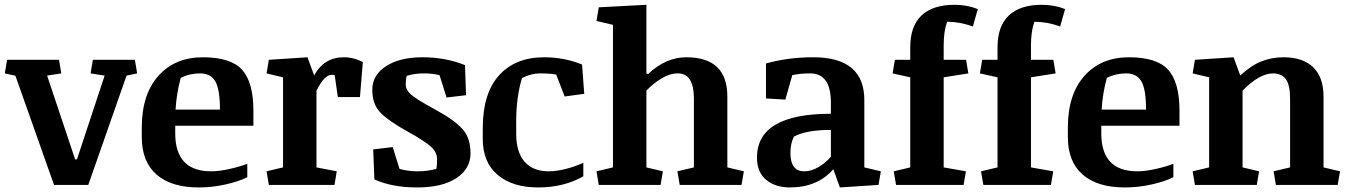

<svg xmlns="http://www.w3.org/2000/svg" viewBox="-32 -783 5716 813"><path d="M548.8 -472.2 503.9 -462.9 341.8 0H196.8L33.2 -462.4L-11.7 -472.2L-2 -529.8H217.8L227.5 -472.2L167.5 -462.9L286.1 -108.4H293.9L411.1 -462.9L351.6 -472.2L361.3 -529.8H539.1Z M899.4 -318.8Q899.4 -404.3 879.9 -438.2Q860.4 -472.2 815.4 -472.2Q770.5 -472.2 733.4 -453.1Q715.3 -388.2 711.4 -318.8ZM710 -218.3Q710 -57.6 862.3 -57.6Q895.5 -57.6 939.5 -67.4Q983.4 -77.1 1015.1 -89.4V-32.7Q979.5 -14.6 923.3 -2Q867.2 10.7 809.1 10.7Q693.4 10.7 630.9 -43.9Q568.4 -98.6 568.4 -202.1V-242.7Q568.4 -383.3 638.7 -461.9Q709 -540.5 827.1 -540.5Q945.3 -540.5 993.2 -487.5Q1041 -434.6 1041 -314V-250.5H710Z M1298.3 -463.4Q1339.8 -540.5 1423.8 -540.5Q1466.3 -540.5 1504.4 -520L1492.2 -372.1H1398.4L1385.3 -464.4Q1378.4 -466.3 1372.1 -466.3Q1341.8 -466.3 1308.1 -399.4V-74.2L1394 -57.6L1384.3 0H1106.4L1096.7 -57.6L1166.5 -74.2V-455.6L1096.7 -472.2L1106.4 -529.8L1270 -540.5Z M1553.2 -23.4 1548.3 -150.4 1630.9 -160.2 1659.7 -67.9Q1694.3 -57.6 1736.3 -57.6Q1778.3 -57.6 1815.4 -67.9Q1818.8 -82 1818.8 -109.4Q1818.8 -136.7 1794.7 -160.2Q1770.5 -183.6 1691.4 -227.5Q1612.3 -271.5 1578.4 -306.6Q1544.4 -341.8 1544.4 -403.3Q1544.4 -464.8 1602.5 -502.7Q1660.6 -540.5 1757.3 -540.5Q1854 -540.5 1937 -507.3L1941.4 -379.9L1858.9 -370.1L1829.1 -464.8Q1799.8 -472.2 1761.7 -472.2Q1723.6 -472.2 1690.4 -461.9Q1686 -447.8 1686 -425.8Q1686 -403.3 1707 -383.8Q1728 -364.3 1809.6 -319.8Q1891.1 -275.4 1925.8 -237.3Q1960.4 -199.2 1960.4 -133.8Q1960.4 -68.4 1900.6 -28.8Q1840.8 10.7 1734.4 10.7Q1627.9 10.7 1553.2 -23.4Z M2012.2 -194.8V-240.2Q2012.2 -387.7 2081.3 -464.1Q2150.4 -540.5 2272 -540.5Q2356.9 -540.5 2432.6 -509.8L2441.9 -385.7L2358.9 -374.5L2323.2 -467.3Q2296.4 -472.2 2256.3 -472.2Q2216.3 -472.2 2178.2 -452.6Q2153.8 -370.6 2153.8 -269.5V-216.3Q2153.8 -138.2 2189.7 -97.9Q2225.6 -57.6 2290 -57.6Q2354.5 -57.6 2438 -93.3V-36.6Q2356 10.7 2247.1 10.7Q2138.2 10.7 2075.2 -42.5Q2012.2 -95.7 2012.2 -194.8Z M2906.2 -366.7Q2905.8 -472.2 2838.4 -472.2Q2804.2 -472.2 2769 -450.9Q2733.9 -429.7 2705.1 -399.4V-74.2L2774.9 -57.6L2765.1 0H2503.4L2493.7 -57.6L2563.5 -74.2V-677.7L2493.7 -694.3L2503.4 -752L2705.1 -762.7V-472.2L2711.9 -469.2Q2787.1 -540.5 2874 -540.5Q3047.9 -540.5 3047.9 -374V-74.2L3117.7 -57.6L3107.9 0H2846.2L2836.4 -57.6L2906.2 -74.2Z M3486.3 -232.9Q3381.8 -232.9 3329.6 -204.6Q3314.9 -174.3 3314.9 -135.7Q3314.9 -57.6 3373.5 -57.6Q3404.3 -57.6 3435.3 -76.4Q3466.3 -95.2 3486.3 -119.6ZM3496.6 -66.4Q3429.2 10.7 3313 10.7Q3250.5 10.7 3211.9 -21.7Q3173.3 -54.2 3173.3 -115.7Q3173.3 -301.3 3486.3 -301.3V-346.7Q3486.3 -411.1 3464.1 -441.7Q3441.9 -472.2 3398.9 -472.2Q3356 -472.2 3322.8 -464.8L3293.5 -361.3L3211.4 -366.2V-514.2Q3304.7 -540.5 3412.1 -540.5Q3627.9 -540.5 3627.9 -358.9V-74.2L3697.8 -57.6L3688 0L3524.4 10.7Z M3963.9 -590.3V-529.8H4058.6L4068.4 -472.2L3963.9 -455.6V-74.2L4058.1 -57.6L4048.3 0H3762.2L3752.4 -57.6L3822.3 -74.2V-455.6L3747.6 -472.2L3757.3 -529.8H3822.3V-582.5Q3822.3 -672.4 3870.1 -717.5Q3918 -762.7 4009.8 -762.7Q4063 -762.7 4108.4 -744.6L4087.4 -670.9Q4032.2 -690.9 3978.5 -690.9Q3963.9 -651.4 3963.9 -590.3Z M4333.5 -590.3V-529.8H4428.2L4438 -472.2L4333.5 -455.6V-74.2L4427.7 -57.6L4418 0H4131.8L4122.1 -57.6L4191.9 -74.2V-455.6L4117.2 -472.2L4127 -529.8H4191.9V-582.5Q4191.9 -672.4 4239.7 -717.5Q4287.6 -762.7 4379.4 -762.7Q4432.6 -762.7 4478 -744.6L4457 -670.9Q4401.9 -690.9 4348.1 -690.9Q4333.5 -651.4 4333.5 -590.3Z M4820.8 -318.8Q4820.8 -404.3 4801.3 -438.2Q4781.7 -472.2 4736.8 -472.2Q4691.9 -472.2 4654.8 -453.1Q4636.7 -388.2 4632.8 -318.8ZM4631.3 -218.3Q4631.3 -57.6 4783.7 -57.6Q4816.9 -57.6 4860.8 -67.4Q4904.8 -77.1 4936.5 -89.4V-32.7Q4900.9 -14.6 4844.7 -2Q4788.6 10.7 4730.5 10.7Q4614.7 10.7 4552.2 -43.9Q4489.7 -98.6 4489.7 -202.1V-242.7Q4489.7 -383.3 4560.1 -461.9Q4630.4 -540.5 4748.5 -540.5Q4866.7 -540.5 4914.6 -487.5Q4962.4 -434.6 4962.4 -314V-250.5H4631.3Z M5358.4 -472.2Q5301.3 -472.2 5229.5 -399.4V-74.2L5299.3 -57.6L5289.6 0H5027.8L5018.1 -57.6L5087.9 -74.2V-455.6L5018.1 -472.2L5027.8 -529.8L5191.4 -540.5L5219.7 -463.4Q5265.6 -505.9 5309.6 -523.2Q5353.5 -540.5 5402.3 -540.5Q5485.4 -540.5 5528.8 -498Q5572.3 -455.6 5572.3 -374V-74.2L5642.1 -57.6L5632.3 0H5370.6L5360.8 -57.6L5430.7 -74.2V-366.7Q5430.7 -422.9 5412.8 -447.5Q5395 -472.2 5358.4 -472.2Z"/></svg>

Font: NoticiaText-Bold
Style: Bold
Weight: 700
Designer: JM Sole
Foundry: JM Sole
Version: Version 1.003